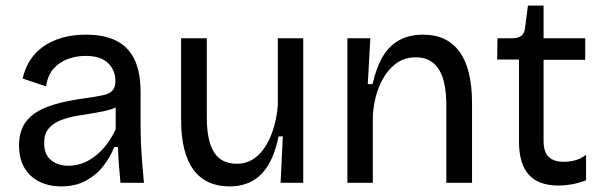

<svg xmlns="http://www.w3.org/2000/svg" viewBox="-20 -654 2150 687"><path d="M198 13Q156 13 122 -3.5Q88 -20 68 -52.5Q48 -85 48 -135Q48 -172 61.5 -200Q75 -228 103.5 -248Q132 -268 177 -281Q222 -294 287 -303Q324 -308 347.5 -313Q371 -318 382 -329.5Q393 -341 393 -364Q393 -402 367 -428Q341 -454 285 -454Q256 -454 226 -444Q196 -434 173.5 -410.5Q151 -387 145 -345L61 -373Q69 -409 87.5 -438Q106 -467 135 -487.5Q164 -508 202.5 -519Q241 -530 288 -530Q353 -530 396.5 -508Q440 -486 461.5 -440.5Q483 -395 483 -324V-209Q483 -178 484.5 -141.5Q486 -105 489 -68.5Q492 -32 495 0H411Q408 -32 405.5 -64Q403 -96 402 -128H389Q374 -91 349 -59Q324 -27 286.5 -7Q249 13 198 13ZM225 -61Q247 -61 269.5 -68Q292 -75 314.5 -91Q337 -107 357.5 -132Q378 -157 394 -192V-292L420 -287Q404 -271 377.5 -263Q351 -255 319 -250Q287 -245 255 -239.5Q223 -234 196.5 -223.5Q170 -213 154 -194Q138 -175 138 -142Q138 -102 162 -81.5Q186 -61 225 -61Z M802 13Q716 13 672 -47Q628 -107 628 -226V-517H720V-234Q720 -150 746 -109Q772 -68 828 -68Q859 -68 883.5 -83Q908 -98 927 -126Q946 -154 958 -192.5Q970 -231 974 -276V-517H1065V-216V0H984L992 -166H977Q964 -104 940.5 -64.5Q917 -25 882 -6Q847 13 802 13Z M1223 0V-321V-517H1305L1296 -353H1313Q1327 -414 1350.5 -453Q1374 -492 1410 -511Q1446 -530 1494 -530Q1580 -530 1624.5 -468.5Q1669 -407 1669 -285V0H1577V-277Q1577 -365 1549.5 -407Q1522 -449 1469 -449Q1421 -449 1387.5 -419Q1354 -389 1335 -340Q1316 -291 1314 -234V0Z M1979 10Q1907 10 1872 -29Q1837 -68 1837 -148V-441H1759L1760 -517H1809Q1834 -517 1845.5 -526Q1857 -535 1859 -556L1869 -634H1925V-517H2074V-440H1925V-150Q1925 -110 1943.5 -92.5Q1962 -75 1997 -75Q2016 -75 2036.5 -80Q2057 -85 2077 -100V-9Q2048 2 2023.5 6Q1999 10 1979 10Z"/></svg>

Font: Bricolage Grotesque
Style: Regular
Weight: 400
Designer: Mathieu Triay
Foundry: Atelier Triay
Version: Version 1.001;gftools[0.9.33.dev8+g029e19f]